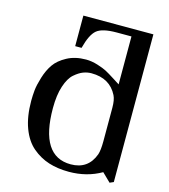

<svg xmlns="http://www.w3.org/2000/svg" viewBox="-106 -777 771 874"><g transform="rotate(15 279.5 -340.0)"><path d="M415 -657H345Q278 -657 252 -635.5Q226 -614 209 -548H179V-692H509V4L491 12L451 -27Q383 12 299 12Q246 12 203.5 -1.5Q161 -15 125.5 -45Q90 -75 70 -128.5Q50 -182 50 -256Q50 -281 52.5 -306Q55 -331 66.5 -368.5Q78 -406 97 -433.5Q116 -461 154 -481.5Q192 -502 243 -502Q270 -502 298.5 -493Q327 -484 342 -476Q357 -468 384.5 -450.5Q412 -433 415 -431ZM415 -163V-321Q415 -358 405 -378Q370 -448 283 -448Q264 -448 245 -441Q226 -434 204 -415Q182 -396 168 -353.5Q154 -311 154 -250Q154 -23 298 -23Q380 -23 408 -100Q415 -121 415 -163Z"/></g></svg>

Font: Linguistics Pro
Style: Regular
Weight: 400
Designer: Stefan Peev, Context Ltd
Foundry: Stefan Peev, Context Ltd
Version: Version 001.000